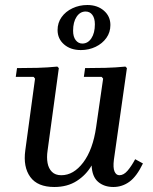

<svg xmlns="http://www.w3.org/2000/svg" viewBox="-20 -737 611 767"><path d="M520 -101 551 -84Q526 -32 497 -11Q468 10 433 10Q396 10 372 -10.5Q348 -31 346 -76Q324 -38 286.5 -14Q249 10 197 10Q130 10 101 -30Q72 -70 81 -136L120 -423L114 -430H43L48 -465Q89 -465 129 -466Q169 -467 209 -471L215 -465L170 -135Q166 -108 170 -86Q174 -64 187.5 -50.5Q201 -37 225 -37Q274 -37 312.5 -88Q351 -139 364 -229L392 -423L386 -430H315L320 -465Q361 -465 401 -466Q441 -467 481 -471L487 -465L435 -99Q431 -67 437.5 -52Q444 -37 457 -37Q474 -37 489.5 -55Q505 -73 520 -101ZM329 -717Q369 -717 395 -694.5Q421 -672 421 -637Q421 -608 405 -585.5Q389 -563 362 -550Q335 -537 303 -537Q262 -537 236 -559.5Q210 -582 210 -617Q210 -646 226 -668.5Q242 -691 269.5 -704Q297 -717 329 -717ZM309 -563Q331 -563 345 -584Q359 -605 359 -640Q359 -664 349 -677.5Q339 -691 322 -691Q300 -691 286 -670Q272 -649 272 -614Q272 -590 282.5 -576.5Q293 -563 309 -563Z"/></svg>

Font: Brygada 1918 Medium
Style: Italic
Weight: 500
Italic angle: -8°
Designer: Mateusz Machalski | Borys Kosmynka | Przemek Hoffer
Foundry: NIEPODLEGLA 2018
Version: Version 3.006